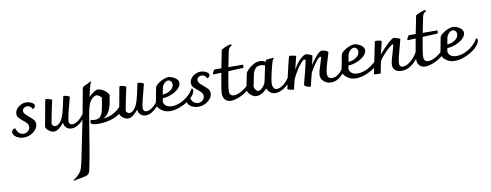

<svg xmlns="http://www.w3.org/2000/svg" viewBox="-95 -1223 6174 2412"><g transform="rotate(-10 2992.5 -16.5)"><path d="M23 -76Q23 -96 37 -107.5Q51 -119 69 -121Q81 -81 105 -58Q129 -35 164 -35Q200 -35 223 -57.5Q246 -80 246 -110Q246 -135 231 -153.5Q216 -172 183 -198Q149 -225 132 -246Q115 -267 115 -296Q115 -328 136.5 -356Q158 -384 191.5 -400.5Q225 -417 258 -417Q295 -417 329 -399.5Q363 -382 363 -359Q363 -348 355 -337Q347 -326 331 -319Q317 -343 301.5 -355Q286 -367 264 -367Q240 -367 222 -353.5Q204 -340 204 -316Q204 -295 219 -277.5Q234 -260 265 -235Q302 -205 320.5 -182.5Q339 -160 339 -129Q339 -94 313.5 -61Q288 -28 246.5 -7.5Q205 13 158 13Q121 13 90 0Q59 -13 41 -33.5Q23 -54 23 -76Z M1004 -216Q1004 -192 967 -137Q930 -82 876.5 -38.5Q823 5 770 5Q730 5 702 -20.5Q674 -46 673 -86Q646 -49 611 -22Q576 5 545 5Q514 5 480 -20Q446 -45 442 -72L501 -396Q505 -415 514 -415Q526 -415 557.5 -406.5Q589 -398 589 -390Q589 -387 580 -351Q570 -309 552.5 -222Q535 -135 529 -97Q531 -83 543.5 -71.5Q556 -60 573 -60Q602 -60 633.5 -94.5Q665 -129 686 -202Q704 -263 732 -404Q734 -415 743 -415Q756 -415 784.5 -406.5Q813 -398 813 -388Q784 -284 764 -200Q744 -116 744 -90Q744 -71 755.5 -58Q767 -45 789 -45Q831 -45 885 -94.5Q939 -144 988 -234Q1004 -230 1004 -216Z M1466 -179Q1466 -160 1446 -132Q1391 -58 1300.5 -26Q1210 6 1114 6Q1014 6 1014 -28Q1014 -39 1018 -47.5Q1022 -56 1023 -60Q1048 -51 1076 -51Q1122 -51 1145.5 -78Q1169 -105 1180 -151.5Q1191 -198 1208 -305Q1209 -318 1185.5 -334.5Q1162 -351 1144 -351Q1131 -351 1111 -340Q1091 -329 1070.5 -301.5Q1050 -274 1037 -229Q1026 -191 1013 -119.5Q1000 -48 978 90Q974 117 948.5 272Q923 427 893 567Q887 593 872.5 606.5Q858 620 837.5 626Q817 632 779 638Q724 646 685 657L675 652Q731 613 756.5 584Q782 555 793.5 520Q805 485 822 404Q903 14 932.5 -139Q962 -292 977 -381Q983 -409 991 -458Q994 -474 1000.5 -482Q1007 -490 1019 -495Q1057 -511 1069.5 -517Q1082 -523 1101 -537Q1107 -535 1109 -531Q1108 -527 1102.5 -515.5Q1097 -504 1093 -491Q1088 -476 1080 -441.5Q1072 -407 1066 -383L1057 -344Q1085 -376 1118.5 -398Q1152 -420 1178 -420Q1201 -420 1232 -404Q1263 -388 1286 -364.5Q1309 -341 1310 -322Q1295 -233 1284.5 -190.5Q1274 -148 1249.5 -110Q1225 -72 1180 -49Q1261 -55 1326 -94Q1391 -133 1449 -210Q1466 -202 1466 -179Z M1950 -216Q1950 -192 1913 -137Q1876 -82 1822.5 -38.5Q1769 5 1716 5Q1676 5 1648 -20.5Q1620 -46 1619 -86Q1592 -49 1557 -22Q1522 5 1491 5Q1460 5 1426 -20Q1392 -45 1388 -72L1447 -396Q1451 -415 1460 -415Q1472 -415 1503.5 -406.5Q1535 -398 1535 -390Q1535 -387 1526 -351Q1516 -309 1498.5 -222Q1481 -135 1475 -97Q1477 -83 1489.5 -71.5Q1502 -60 1519 -60Q1548 -60 1579.5 -94.5Q1611 -129 1632 -202Q1650 -263 1678 -404Q1680 -415 1689 -415Q1702 -415 1730.5 -406.5Q1759 -398 1759 -388Q1730 -284 1710 -200Q1690 -116 1690 -90Q1690 -71 1701.5 -58Q1713 -45 1735 -45Q1777 -45 1831 -94.5Q1885 -144 1934 -234Q1950 -230 1950 -216Z M2355 -206Q2355 -161 2302.5 -111.5Q2250 -62 2172.5 -28.5Q2095 5 2029 5Q1975 5 1937 -17Q1899 -39 1879.5 -66.5Q1860 -94 1860 -107Q1867 -133 1873.5 -169Q1880 -205 1883 -219Q1886 -237 1890.5 -261.5Q1895 -286 1902 -318Q1906 -338 1937 -362.5Q1968 -387 2007.5 -403.5Q2047 -420 2073 -420Q2095 -420 2125.5 -408Q2156 -396 2178 -374.5Q2200 -353 2200 -324Q2200 -287 2163.5 -252Q2127 -217 2071 -194.5Q2015 -172 1961 -170L1953 -128Q1956 -97 1982 -74.5Q2008 -52 2060 -52Q2110 -52 2164.5 -75Q2219 -98 2265.5 -138.5Q2312 -179 2338 -229Q2355 -221 2355 -206ZM1986 -306 1969 -215Q2029 -219 2071 -250Q2113 -281 2113 -323Q2113 -348 2098.5 -363Q2084 -378 2064 -378Q2039 -378 2015.5 -354Q1992 -330 1986 -306Z M2249 -76Q2249 -96 2263 -107.5Q2277 -119 2295 -121Q2307 -81 2331 -58Q2355 -35 2390 -35Q2426 -35 2449 -57.5Q2472 -80 2472 -110Q2472 -135 2457 -153.5Q2442 -172 2409 -198Q2375 -225 2358 -246Q2341 -267 2341 -296Q2341 -328 2362.5 -356Q2384 -384 2417.5 -400.5Q2451 -417 2484 -417Q2521 -417 2555 -399.5Q2589 -382 2589 -359Q2589 -348 2581 -337Q2573 -326 2557 -319Q2543 -343 2527.5 -355Q2512 -367 2490 -367Q2466 -367 2448 -353.5Q2430 -340 2430 -316Q2430 -295 2445 -277.5Q2460 -260 2491 -235Q2528 -205 2546.5 -182.5Q2565 -160 2565 -129Q2565 -94 2539.5 -61Q2514 -28 2472.5 -7.5Q2431 13 2384 13Q2347 13 2316 0Q2285 -13 2267 -33.5Q2249 -54 2249 -76Z M3070 -159Q3070 -152 3066 -138Q3052 -106 3006 -71Q2960 -36 2902.5 -13Q2845 10 2802 10Q2754 10 2727.5 -19Q2701 -48 2701 -97Q2701 -151 2741 -358L2642 -354Q2641 -354 2638 -359Q2635 -364 2634 -367Q2650 -399 2660 -413H2751L2797 -643Q2861 -679 2915 -690Q2919 -690 2924.5 -684.5Q2930 -679 2930 -675Q2890 -656 2881 -613Q2867 -551 2840 -412L3028 -411Q3027 -407 3027.5 -399Q3028 -391 3028 -387Q3028 -378 3023 -374Q3018 -370 3008 -370L2831 -362Q2793 -163 2793 -110Q2793 -83 2807 -67Q2821 -51 2851 -51Q2896 -51 2952 -85Q3008 -119 3064 -176Q3070 -168 3070 -159Z M3608 -211Q3608 -163 3569.5 -110.5Q3531 -58 3474 -23Q3417 12 3369 12Q3331 12 3302.5 -10Q3274 -32 3262 -67Q3235 -33 3197 -12.5Q3159 8 3129 8Q3103 8 3077 -7.5Q3051 -23 3033 -47Q3015 -71 3014 -95Q3037 -197 3055 -293Q3059 -313 3089 -343.5Q3119 -374 3161 -396Q3203 -418 3241 -418Q3276 -418 3312 -397Q3319 -414 3323 -418.5Q3327 -423 3335 -424L3422 -429L3425 -427Q3413 -417 3407 -405Q3401 -393 3396 -377Q3378 -316 3359 -229.5Q3340 -143 3340 -110Q3340 -82 3353.5 -59Q3367 -36 3396 -36Q3426 -36 3465.5 -62Q3505 -88 3539.5 -135Q3574 -182 3590 -241Q3608 -241 3608 -211ZM3257 -157 3273 -232Q3291 -324 3298 -353Q3272 -365 3243 -365Q3196 -365 3172.5 -335.5Q3149 -306 3141 -269L3110 -118Q3112 -93 3128 -72.5Q3144 -52 3161 -52Q3175 -52 3195 -66Q3215 -80 3232.5 -104Q3250 -128 3257 -157Z M4308 -218Q4308 -188 4276 -134Q4244 -80 4192 -39Q4140 2 4081 2Q4028 2 3989.5 -30.5Q3951 -63 3951 -110Q3951 -136 3962.5 -177Q3974 -218 3992 -272Q4008 -324 4010 -332Q4010 -335 4006 -337.5Q4002 -340 3998 -340Q3979 -340 3932 -274.5Q3885 -209 3861 -163Q3851 -131 3825 -19Q3821 -2 3818.5 4Q3816 10 3811 10Q3805 10 3786.5 4.5Q3768 -1 3753.5 -9Q3739 -17 3739 -25Q3739 -38 3748 -71Q3771 -155 3784 -206.5Q3797 -258 3812 -332Q3806 -340 3797 -340Q3782 -340 3753.5 -308.5Q3725 -277 3692.5 -225.5Q3660 -174 3634 -118Q3616 -53 3604 9Q3591 9 3556.5 2Q3522 -5 3522 -13Q3522 -20 3532 -57L3537 -83Q3541 -103 3563 -203.5Q3585 -304 3611 -402Q3613 -411 3616 -415Q3619 -419 3625 -419Q3633 -419 3667 -412.5Q3701 -406 3704 -403Q3685 -321 3662 -234Q3694 -293 3726.5 -331Q3759 -369 3785.5 -385.5Q3812 -402 3827 -402Q3840 -402 3872.5 -389.5Q3905 -377 3905 -370Q3897 -322 3880 -256Q3985 -413 4032 -413Q4050 -413 4080 -401.5Q4110 -390 4110 -376Q4099 -341 4100 -343Q4073 -257 4058.5 -202Q4044 -147 4044 -113Q4044 -51 4102 -51Q4158 -51 4208 -104Q4258 -157 4282 -244Q4294 -244 4301 -237.5Q4308 -231 4308 -218Z M4724 -206Q4724 -161 4671.5 -111.5Q4619 -62 4541.5 -28.5Q4464 5 4398 5Q4344 5 4306 -17Q4268 -39 4248.5 -66.5Q4229 -94 4229 -107Q4236 -133 4242.5 -169Q4249 -205 4252 -219Q4255 -237 4259.5 -261.5Q4264 -286 4271 -318Q4275 -338 4306 -362.5Q4337 -387 4376.5 -403.5Q4416 -420 4442 -420Q4464 -420 4494.5 -408Q4525 -396 4547 -374.5Q4569 -353 4569 -324Q4569 -287 4532.5 -252Q4496 -217 4440 -194.5Q4384 -172 4330 -170L4322 -128Q4325 -97 4351 -74.5Q4377 -52 4429 -52Q4479 -52 4533.5 -75Q4588 -98 4634.5 -138.5Q4681 -179 4707 -229Q4724 -221 4724 -206ZM4355 -306 4338 -215Q4398 -219 4440 -250Q4482 -281 4482 -323Q4482 -348 4467.5 -363Q4453 -378 4433 -378Q4408 -378 4384.5 -354Q4361 -330 4355 -306Z M5224 -201Q5224 -174 5190.5 -121.5Q5157 -69 5101 -28.5Q5045 12 4977 12Q4925 12 4896.5 -13.5Q4868 -39 4868 -81Q4868 -106 4877.5 -143Q4887 -180 4904 -236Q4920 -288 4930 -329Q4929 -335 4922 -335Q4908 -335 4868 -299Q4828 -263 4789 -218Q4750 -173 4741 -151Q4723 -70 4719 -43.5Q4715 -17 4714 -14Q4713 -11 4712 -6.5Q4711 -2 4709.5 -1Q4708 0 4705 0Q4690 0 4658 -2Q4626 -4 4626 -8Q4632 -44 4657 -158Q4662 -186 4662 -185L4707 -405Q4708 -412 4711.5 -413.5Q4715 -415 4726 -415Q4773 -415 4794 -400Q4793 -396 4783 -350.5Q4773 -305 4754 -235Q4810 -303 4869 -358Q4928 -413 4949 -413Q4960 -413 4993.5 -402Q5027 -391 5029 -384L5011 -316Q4985 -223 4972 -168Q4959 -113 4959 -84Q4959 -38 5002 -38Q5037 -38 5078.5 -65.5Q5120 -93 5154.5 -136.5Q5189 -180 5205 -224Q5214 -224 5219 -217.5Q5224 -211 5224 -201Z M5549 -159Q5549 -152 5545 -138Q5531 -106 5485 -71Q5439 -36 5381.5 -13Q5324 10 5281 10Q5233 10 5206.5 -19Q5180 -48 5180 -97Q5180 -151 5220 -358L5121 -354Q5120 -354 5117 -359Q5114 -364 5113 -367Q5129 -399 5139 -413H5230L5276 -643Q5340 -679 5394 -690Q5398 -690 5403.5 -684.5Q5409 -679 5409 -675Q5369 -656 5360 -613Q5346 -551 5319 -412L5507 -411Q5506 -407 5506.5 -399Q5507 -391 5507 -387Q5507 -378 5502 -374Q5497 -370 5487 -370L5310 -362Q5272 -163 5272 -110Q5272 -83 5286 -67Q5300 -51 5330 -51Q5375 -51 5431 -85Q5487 -119 5543 -176Q5549 -168 5549 -159Z M5985 -206Q5985 -161 5932.5 -111.5Q5880 -62 5802.5 -28.5Q5725 5 5659 5Q5605 5 5567 -17Q5529 -39 5509.5 -66.5Q5490 -94 5490 -107Q5497 -133 5503.5 -169Q5510 -205 5513 -219Q5516 -237 5520.5 -261.5Q5525 -286 5532 -318Q5536 -338 5567 -362.5Q5598 -387 5637.5 -403.5Q5677 -420 5703 -420Q5725 -420 5755.5 -408Q5786 -396 5808 -374.5Q5830 -353 5830 -324Q5830 -287 5793.5 -252Q5757 -217 5701 -194.5Q5645 -172 5591 -170L5583 -128Q5586 -97 5612 -74.5Q5638 -52 5690 -52Q5740 -52 5794.5 -75Q5849 -98 5895.5 -138.5Q5942 -179 5968 -229Q5985 -221 5985 -206ZM5616 -306 5599 -215Q5659 -219 5701 -250Q5743 -281 5743 -323Q5743 -348 5728.5 -363Q5714 -378 5694 -378Q5669 -378 5645.5 -354Q5622 -330 5616 -306Z"/></g></svg>

Font: Charmonman
Style: Bold
Weight: 700
Designer: Ekaluck Peanpanawate
Foundry: Cadson Demak Co.,Ltd.
Version: Version 1.000; ttfautohint (v1.6)